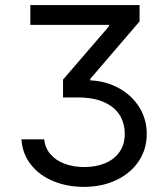

<svg xmlns="http://www.w3.org/2000/svg" viewBox="-20 -727 659 757"><path d="M312.5 -68.4Q358.4 -68.4 394.5 -83.5Q430.7 -98.6 451.4 -128.2Q472.2 -157.7 471.7 -199.2Q472.2 -238.8 453.1 -271.2Q434.1 -303.7 392.3 -323.2Q350.6 -342.8 286.1 -342.8H228.5V-413.1L410.2 -624V-628.9H99.6V-707H530.3V-642.6L335.9 -416V-410.2Q398.4 -407.2 449.2 -379.2Q500 -351.1 529.3 -304Q558.6 -256.8 558.6 -199.2Q558.6 -138.7 526.9 -91.3Q495.1 -43.9 438.7 -17.1Q382.3 9.8 310.5 9.8Q245.1 9.8 190.4 -12.7Q135.7 -35.2 102.1 -77.6Q68.4 -120.1 64.5 -177.7H154.3Q157.7 -143.6 179 -118.9Q200.2 -94.2 234.9 -81.3Q269.5 -68.4 312.5 -68.4Z"/></svg>

Font: Pretendard
Style: Regular
Weight: 400
Designer: Base glyphs from Inter by Rasmus Andersson; Hangeul glyphs from Noto Sans CJK(Source Han Sans) by Jang Soo-young and Kan
Foundry: Kil Hyung-jin
Version: Version 1.309